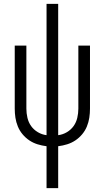

<svg xmlns="http://www.w3.org/2000/svg" viewBox="-20 -755 540 990"><path d="M220 215V-1Q196 -4 173.5 -11Q151 -18 131.5 -31Q112 -44 96.5 -62.5Q81 -81 72 -103Q63 -125 59.5 -148Q56 -171 56 -195V-520H116V-195Q116 -171 121.5 -147.5Q127 -124 140.5 -105Q154 -86 175 -73.5Q196 -61 220 -58V-735H280V-58Q304 -61 325 -73.5Q346 -86 359.5 -105Q373 -124 378.5 -147.5Q384 -171 384 -195V-520H444V-195Q444 -171 440.5 -148Q437 -125 428 -103Q419 -81 403.5 -62.5Q388 -44 368.5 -31Q349 -18 326.5 -11Q304 -4 280 -1V215Z"/></svg>

Font: Iosevka Custom Light
Style: Regular
Weight: 300
Monospace: yes
Designer: Belleve Invis
Foundry: Belleve Invis
Version: Version 27.3.5